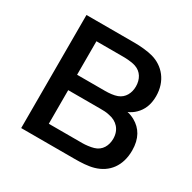

<svg xmlns="http://www.w3.org/2000/svg" viewBox="-126 -667 796 794"><g transform="rotate(30 272.0 -270.0)"><path d="M69.5 0H325.5C354.5 0 388 -1.5 414 -9C476 -26.5 513.5 -75.5 513.5 -149C513.5 -206.5 490 -243 452.5 -264C441 -270.5 428 -275.5 417 -277.5C428.5 -282 441 -290 451.5 -300.5C473.5 -322 487 -351.5 487 -392.5C487 -465 444.5 -514 387 -530C361 -537 326.5 -540 299.5 -540H69.5ZM159.5 -72.5V-233H312.5C324.5 -233 342.5 -233 357 -229C395 -222 421.5 -194.5 421.5 -152C421.5 -120 406.5 -89 372 -79.5C356.5 -75 334.5 -72.5 320.5 -72.5ZM159.5 -306.5V-466.5H286C293 -466.5 325 -466.5 347 -459C378.5 -448.5 394.5 -420 394.5 -386C394.5 -354.5 380 -325.5 350 -314.5C334.5 -308.5 311.5 -306.5 293.5 -306.5Z"/></g></svg>

Font: Eudonet Medium
Style: Regular
Weight: 500
Designer: Mikhail Sharanda
Foundry: Mikhail Sharanda
Version: Version 4.503;Glyphs 3.1.2 (3151)